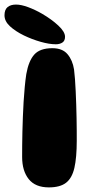

<svg xmlns="http://www.w3.org/2000/svg" viewBox="-49 -807 403 837"><path d="M164 9.9Q105.1 9.9 76.3 -26.1Q47.5 -62.1 47.5 -122.6Q47.5 -145.6 47.7 -173.7Q47.9 -201.8 48.7 -233.1Q49.5 -264.5 50.7 -297.5Q51.9 -330.5 53.9 -363.4Q55.9 -396.2 58.8 -426.8Q61.6 -457.4 65.6 -483.9Q75.8 -541.6 100.5 -569.2Q125.2 -596.9 179.4 -596.9Q223.2 -596.9 245.3 -570.8Q267.4 -544.6 273.8 -504Q276 -486.1 277.9 -461.8Q279.8 -437.4 281 -409Q282.2 -380.6 283.3 -350.9Q284.4 -321.2 284.8 -292.5Q285.2 -263.8 285.5 -238.1Q285.8 -212.5 285.6 -193Q285.5 -119.8 275.3 -75.2Q265.1 -30.6 239.1 -10.4Q213 9.9 164 9.9ZM194.5 -614Q165.6 -614 127.9 -624.8Q90.1 -635.6 55.4 -652.4Q18.2 -670.5 -5.6 -692.5Q-29.4 -714.5 -29.4 -740.2Q-29.4 -764.9 -16 -776Q-2.6 -787.1 21 -787.1Q43.2 -787.1 74 -775.7Q104.8 -764.2 134.5 -747Q176 -722.8 205.2 -695.6Q234.5 -668.4 234.5 -646.6Q234.5 -629.1 223.1 -621.6Q211.6 -614 194.5 -614Z"/></svg>

Font: Gluten Thin
Style: Regular
Weight: 100
Designer: Tyler Finck
Foundry: Etcetera Type Company
Version: Version 1.300